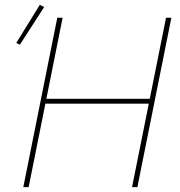

<svg xmlns="http://www.w3.org/2000/svg" viewBox="-20 -771 742 791"><path d="M162 -742 62 -587 47 -594 144 -751ZM524 0 593 -344H167L98 0H76L216 -698H238L171 -364H597L664 -698H686L546 0Z"/></svg>

Font: IBM Plex Sans Thin
Style: Italic
Weight: 100
Italic angle: -11.31°
Designer: Mike Abbink, Paul van der Laan, Pieter van Rosmalen
Foundry: Bold Monday
Version: Version 3.0